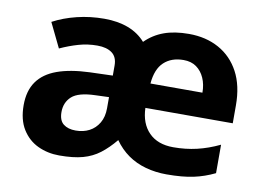

<svg xmlns="http://www.w3.org/2000/svg" viewBox="-65 -655 1048 764"><g transform="rotate(10 458.5 -273.5)"><path d="M641 -556Q710 -556 762.5 -527Q815 -498 844.5 -443Q874 -388 874 -308V-236H521Q523 -173 558.5 -137Q594 -101 657 -101Q707 -101 752 -111.5Q797 -122 843 -144V-29Q802 -9 758 0.5Q714 10 649 10Q605 10 565 -1Q525 -12 493 -34.5Q461 -57 437 -91Q408 -56 378.5 -33.5Q349 -11 311 -0.5Q273 10 216 10Q169 10 129.5 -8.5Q90 -27 66 -65.5Q42 -104 42 -163Q42 -221 68.5 -258.5Q95 -296 147.5 -315Q200 -334 278 -337L371 -340V-381Q371 -415 349.5 -431Q328 -447 290 -447Q251 -447 214.5 -436.5Q178 -426 141 -409L93 -508Q136 -531 189 -544Q242 -557 299 -557Q354 -557 396 -541Q438 -525 466 -493Q498 -525 540.5 -540.5Q583 -556 641 -556ZM316 -251Q248 -249 221.5 -225Q195 -201 195 -162Q195 -128 213.5 -113.5Q232 -99 263 -99Q294 -99 318 -111.5Q342 -124 356.5 -148.5Q371 -173 371 -208V-253ZM638 -450Q589 -450 559 -422Q529 -394 524 -335H734Q734 -368 722.5 -394Q711 -420 690 -435Q669 -450 638 -450Z"/></g></svg>

Font: Noto Sans Telugu
Style: Regular
Weight: 400
Designer: Jelle Bosma - Monotype Design Team
Foundry: Monotype Imaging Inc.
Version: Version 2.003